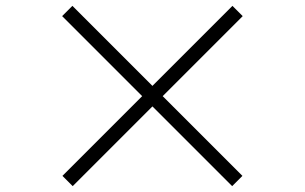

<svg xmlns="http://www.w3.org/2000/svg" viewBox="-20 -696 1040 655"><path d="M228 -61 193 -96 465 -368 192 -641 227 -676 500 -403 773 -676 808 -641 535 -368 807 -96 772 -61 500 -333Z"/></svg>

Font: Noto Serif KR ExtraLight ExtraBold
Style: Regular
Weight: 800
Version: Version 2.003-H1;hotconv 1.1.1;makeotfexe 2.6.0